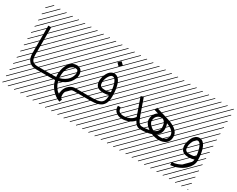

<svg xmlns="http://www.w3.org/2000/svg" viewBox="-163 -1690 3508 2847"><g transform="rotate(30 1591.0 -266.0)"><path d="M530.3 -48.8V0H333Q257.3 0 214.1 -45.4Q170.9 -90.8 170.9 -180.2V-651.4H219.7V-180.2Q219.7 -106.9 247.3 -77.9Q274.9 -48.8 333 -48.8ZM526.9 410.6 533.7 417.5 525.4 425.8 518.6 418.9ZM526.9 304.7 533.7 311.5 419.4 425.8 412.6 418.9ZM526.9 198.7 533.7 205.6 313.5 425.8 306.6 418.9ZM526.9 92.3 533.7 99.1 207.5 425.8 200.7 418.9ZM526.9 -13.2 533.7 -6.3 101.6 425.8 94.7 418.9ZM526.9 -119.1 533.7 -112.3 3.4 418 -3.4 411.1ZM526.9 -225.6 533.7 -218.8 3.4 311.5 -3.4 304.7ZM526.9 -331.5 533.7 -324.7 3.4 205.6 -3.4 198.7ZM526.9 -438 533.7 -431.2 3.4 99.1 -3.4 92.3ZM526.9 -543.5 533.7 -536.6 3.4 -6.3 -3.4 -13.2ZM526.9 -649.4 533.7 -642.6 3.4 -112.3 -3.4 -119.1ZM526.9 -755.9 533.7 -749 3.4 -218.8 -3.4 -225.6ZM526.9 -861.8 533.7 -855 3.4 -324.7 -3.4 -331.5ZM516.6 -958 523.4 -951.2 3.4 -431.2 -3.4 -438ZM411.1 -958 418 -951.2 3.4 -536.6 -3.4 -543.5ZM305.2 -958 312 -951.2 3.4 -642.6 -3.4 -649.4ZM198.7 -958 205.6 -951.2 3.4 -749 -3.4 -755.9ZM92.3 -958 99.1 -951.2 3.4 -855 -3.4 -861.8Z M530.3 -48.8H608.4Q633.3 -48.8 651.4 -50.8Q649.4 -68.8 649.4 -92.8Q649.4 -129.9 656.5 -166.7Q663.6 -203.6 678.5 -237.8Q693.4 -272 714.4 -298.1Q735.4 -324.2 765.9 -340.1Q796.4 -356 832 -356Q880.4 -356 907 -326.4Q933.6 -296.9 933.6 -246.6Q933.6 -213.4 919.2 -178Q904.8 -142.6 877.9 -109.9Q851.1 -77.1 806.9 -50.3Q762.7 -23.4 708 -10.7Q732.9 90.3 815.4 153.8Q814.5 137.2 814.5 128.4Q814.5 86.4 835.7 45.9Q856.9 5.4 896.5 -21.7Q936 -48.8 982.4 -48.8H1060.5V0H982.4Q936 0 899.7 41Q863.3 82 863.3 128.4Q863.3 161.1 868.7 175.5Q874 189.9 894.5 198.7L875.5 243.7Q787.6 207.5 733.2 142.8Q678.7 78.1 659.7 -2.9Q634.8 0 608.4 0H530.3Q520 0 512.9 -7.1Q505.9 -14.2 505.9 -24.4Q505.9 -34.7 512.9 -41.7Q520 -48.8 530.3 -48.8ZM699.7 -59.1Q746.1 -70.3 783 -93Q819.8 -115.7 841.3 -142.6Q862.8 -169.4 873.8 -196.3Q884.8 -223.1 884.8 -246.6Q884.8 -281.2 873 -294.2Q861.3 -307.1 832 -307.1Q794.4 -307.1 763.4 -277.6Q732.4 -248 715.3 -199Q698.2 -149.9 698.2 -92.8Q698.2 -76.2 699.7 -59.1ZM1057.1 410.6 1064 417.5 1055.7 425.8 1048.8 418.9ZM1057.1 304.7 1064 311.5 949.7 425.8 942.9 418.9ZM1057.1 198.7 1064 205.6 843.8 425.8 836.9 418.9ZM1057.1 92.3 1064 99.1 737.8 425.8 731 418.9ZM1057.1 -13.2 1064 -6.3 631.8 425.8 625 418.9ZM1057.1 -119.1 1064 -112.3 533.7 418 526.9 411.1ZM1057.1 -225.6 1064 -218.8 533.7 311.5 526.9 304.7ZM1057.1 -331.5 1064 -324.7 533.7 205.6 526.9 198.7ZM1057.1 -438 1064 -431.2 533.7 99.1 526.9 92.3ZM1057.1 -543.5 1064 -536.6 533.7 -6.3 526.9 -13.2ZM1057.1 -649.4 1064 -642.6 533.7 -112.3 526.9 -119.1ZM1057.1 -755.9 1064 -749 533.7 -218.8 526.9 -225.6ZM1057.1 -861.8 1064 -855 533.7 -324.7 526.9 -331.5ZM1046.9 -958 1053.7 -951.2 533.7 -431.2 526.9 -438ZM941.4 -958 948.2 -951.2 533.7 -536.6 526.9 -543.5ZM835.4 -958 842.3 -951.2 533.7 -642.6 526.9 -649.4ZM729 -958 735.8 -951.2 533.7 -749 526.9 -755.9ZM622.6 -958 629.4 -951.2 533.7 -855 526.9 -861.8Z M1060.5 -48.8H1276.9Q1324.7 -48.8 1357.7 -54.7Q1390.6 -60.5 1412.4 -72Q1434.1 -83.5 1446.3 -103.8Q1458.5 -124 1463.4 -148.7Q1468.3 -173.3 1468.8 -210Q1424.8 -195.3 1370.1 -195.3Q1350.6 -195.3 1333 -198.2Q1315.4 -201.2 1296.6 -209.2Q1277.8 -217.3 1264.2 -230.5Q1250.5 -243.7 1241.7 -266.1Q1232.9 -288.6 1232.9 -317.9Q1232.9 -342.8 1238.3 -370.4Q1243.7 -397.9 1255.1 -426Q1266.6 -454.1 1283 -476.6Q1299.3 -499 1323 -513.2Q1346.7 -527.3 1374.5 -527.3Q1408.7 -527.3 1435.1 -506.3Q1461.4 -485.4 1476.6 -453.6Q1491.7 -421.9 1501.5 -378.2Q1511.2 -334.5 1514.4 -295.4Q1517.6 -256.3 1517.6 -214.8Q1517.6 -160.2 1505.1 -121.1Q1492.7 -82 1464.6 -54.4Q1436.5 -26.9 1389.9 -13.4Q1343.3 0 1276.9 0H1060.5Q1050.3 0 1043.2 -7.1Q1036.1 -14.2 1036.1 -24.4Q1036.1 -34.7 1043.2 -41.7Q1050.3 -48.8 1060.5 -48.8ZM1467.3 -261.2Q1461.9 -355 1436.3 -416.7Q1410.6 -478.5 1374.5 -478.5Q1340.8 -478.5 1311.3 -426.8Q1281.7 -375 1281.7 -317.9Q1281.7 -272.9 1303.7 -258.5Q1325.7 -244.1 1370.1 -244.1Q1425.8 -244.1 1467.3 -261.2ZM1587.4 410.6 1594.2 417.5 1585.9 425.8 1579.1 418.9ZM1587.4 304.7 1594.2 311.5 1480 425.8 1473.1 418.9ZM1587.4 198.7 1594.2 205.6 1374 425.8 1367.2 418.9ZM1587.4 92.3 1594.2 99.1 1268.1 425.8 1261.2 418.9ZM1587.4 -13.2 1594.2 -6.3 1162.1 425.8 1155.3 418.9ZM1587.4 -119.1 1594.2 -112.3 1064 418 1057.1 411.1ZM1587.4 -225.6 1594.2 -218.8 1064 311.5 1057.1 304.7ZM1587.4 -331.5 1594.2 -324.7 1064 205.6 1057.1 198.7ZM1587.4 -438 1594.2 -431.2 1064 99.1 1057.1 92.3ZM1587.4 -543.5 1594.2 -536.6 1064 -6.3 1057.1 -13.2ZM1587.4 -649.4 1594.2 -642.6 1064 -112.3 1057.1 -119.1ZM1587.4 -755.9 1594.2 -749 1064 -218.8 1057.1 -225.6ZM1587.4 -861.8 1594.2 -855 1064 -324.7 1057.1 -331.5ZM1577.1 -958 1584 -951.2 1064 -431.2 1057.1 -438ZM1471.7 -958 1478.5 -951.2 1064 -536.6 1057.1 -543.5ZM1365.7 -958 1372.6 -951.2 1064 -642.6 1057.1 -649.4ZM1259.3 -958 1266.1 -951.2 1064 -749 1057.1 -755.9ZM1152.8 -958 1159.7 -951.2 1064 -855 1057.1 -861.8ZM1330.6 -691.9 1376.5 -737.8 1422.4 -691.9 1376.5 -646.5Z M2121.1 -48.8V0Q2084.5 0 2056.9 -19.8Q2029.3 -39.6 2005.4 -84Q1967.3 -40.5 1914.3 -20.3Q1861.3 0 1807.6 0Q1741.7 0 1700 -34.2Q1658.2 -68.4 1658.2 -138.2H1707Q1707 -88.9 1731.4 -68.8Q1755.9 -48.8 1807.6 -48.8Q1858.4 -48.8 1905.8 -69.8Q1953.1 -90.8 1982.4 -134.3Q1977.5 -145.5 1971.7 -163.6L1877.9 -430.7L1923.8 -447.3L2017.6 -180.2Q2032.7 -137.2 2045.9 -110.1Q2059.1 -83 2072.3 -70.1Q2085.4 -57.1 2095.9 -53Q2106.4 -48.8 2121.1 -48.8ZM2117.7 410.6 2124.5 417.5 2116.2 425.8 2109.4 418.9ZM2117.7 304.7 2124.5 311.5 2010.3 425.8 2003.4 418.9ZM2117.7 198.7 2124.5 205.6 1904.3 425.8 1897.5 418.9ZM2117.7 92.3 2124.5 99.1 1798.3 425.8 1791.5 418.9ZM2117.7 -13.2 2124.5 -6.3 1692.4 425.8 1685.5 418.9ZM2117.7 -119.1 2124.5 -112.3 1594.2 418 1587.4 411.1ZM2117.7 -225.6 2124.5 -218.8 1594.2 311.5 1587.4 304.7ZM2117.7 -331.5 2124.5 -324.7 1594.2 205.6 1587.4 198.7ZM2117.7 -438 2124.5 -431.2 1594.2 99.1 1587.4 92.3ZM2117.7 -543.5 2124.5 -536.6 1594.2 -6.3 1587.4 -13.2ZM2117.7 -649.4 2124.5 -642.6 1594.2 -112.3 1587.4 -119.1ZM2117.7 -755.9 2124.5 -749 1594.2 -218.8 1587.4 -225.6ZM2117.7 -861.8 2124.5 -855 1594.2 -324.7 1587.4 -331.5ZM2107.4 -958 2114.3 -951.2 1594.2 -431.2 1587.4 -438ZM2002 -958 2008.8 -951.2 1594.2 -536.6 1587.4 -543.5ZM1896 -958 1902.8 -951.2 1594.2 -642.6 1587.4 -649.4ZM1789.6 -958 1796.4 -951.2 1594.2 -749 1587.4 -755.9ZM1683.1 -958 1689.9 -951.2 1594.2 -855 1587.4 -861.8Z M2121.1 -48.8Q2187 -48.8 2243.2 -60.1Q2203.1 -86.9 2179 -121.6Q2154.8 -156.2 2154.8 -196.3Q2154.8 -243.2 2175.3 -279.8Q2195.8 -316.4 2230 -336.4L2162.6 -356.9L2177.2 -403.8L2397.9 -336.4Q2438 -324.2 2470 -309.8Q2502 -295.4 2534.2 -272.9Q2566.4 -250.5 2584.5 -218.3Q2602.5 -186 2602.5 -146.5Q2602.5 -108.9 2588.6 -79.8Q2574.7 -50.8 2551 -33.9Q2527.3 -17.1 2498.5 -8.5Q2469.7 0 2437 0Q2373 0 2306.2 -26.9Q2231.4 0 2121.1 0Q2110.8 0 2103.8 -7.1Q2096.7 -14.2 2096.7 -24.4Q2096.7 -34.7 2103.8 -41.7Q2110.8 -48.8 2121.1 -48.8ZM2367.2 -58.1Q2404.3 -48.8 2437 -48.8Q2553.7 -48.8 2553.7 -146.5Q2553.7 -228 2418.5 -277.8Q2435.5 -237.3 2435.5 -186.5Q2435.5 -106.9 2367.2 -58.1ZM2306.6 -79.6Q2386.7 -115.7 2386.7 -186.5Q2386.7 -238.8 2368.9 -268.8Q2351.1 -298.8 2324.7 -306.2Q2314.9 -308.6 2306.6 -308.6Q2264.2 -308.6 2233.9 -278.8Q2203.6 -249 2203.6 -196.3Q2203.6 -165.5 2232.4 -133.3Q2261.2 -101.1 2306.6 -79.6ZM2647.9 410.6 2654.8 417.5 2646.5 425.8 2639.6 418.9ZM2647.9 304.7 2654.8 311.5 2540.5 425.8 2533.7 418.9ZM2647.9 198.7 2654.8 205.6 2434.6 425.8 2427.7 418.9ZM2647.9 92.3 2654.8 99.1 2328.6 425.8 2321.8 418.9ZM2647.9 -13.2 2654.8 -6.3 2222.7 425.8 2215.8 418.9ZM2647.9 -119.1 2654.8 -112.3 2124.5 418 2117.7 411.1ZM2647.9 -225.6 2654.8 -218.8 2124.5 311.5 2117.7 304.7ZM2647.9 -331.5 2654.8 -324.7 2124.5 205.6 2117.7 198.7ZM2647.9 -438 2654.8 -431.2 2124.5 99.1 2117.7 92.3ZM2647.9 -543.5 2654.8 -536.6 2124.5 -6.3 2117.7 -13.2ZM2647.9 -649.4 2654.8 -642.6 2124.5 -112.3 2117.7 -119.1ZM2647.9 -755.9 2654.8 -749 2124.5 -218.8 2117.7 -225.6ZM2647.9 -861.8 2654.8 -855 2124.5 -324.7 2117.7 -331.5ZM2637.7 -958 2644.5 -951.2 2124.5 -431.2 2117.7 -438ZM2532.2 -958 2539.1 -951.2 2124.5 -536.6 2117.7 -543.5ZM2426.3 -958 2433.1 -951.2 2124.5 -642.6 2117.7 -649.4ZM2319.8 -958 2326.7 -951.2 2124.5 -749 2117.7 -755.9ZM2213.4 -958 2220.2 -951.2 2124.5 -855 2117.7 -861.8Z M3039.6 -66.4Q3035.2 -124 3022.5 -173.1Q3009.8 -222.2 2989.5 -252.4Q2969.2 -282.7 2946.3 -282.7Q2924.3 -282.7 2902.6 -258.5Q2880.9 -234.4 2867.2 -196.8Q2853.5 -159.2 2853.5 -122.6Q2853.5 -103.5 2857.9 -90.1Q2862.3 -76.7 2869.6 -68.6Q2877 -60.5 2888.9 -56.2Q2900.9 -51.8 2913.1 -50.3Q2925.3 -48.8 2942.4 -48.8Q2997.1 -48.8 3039.6 -66.4ZM3089.8 -19.5Q3089.8 22.5 3065.2 65.9Q3040.5 109.4 2998.8 145Q2957 180.7 2896.5 205.6Q2835.9 230.5 2769.5 235.4L2765.6 186.5Q2823.7 182.1 2876.2 160.6Q2928.7 139.2 2963.4 109.4Q2998 79.6 3018.8 46.9Q3039.6 14.2 3041 -14.6Q2997.6 0 2942.4 0Q2922.9 0 2905.3 -2.9Q2887.7 -5.9 2868.7 -13.9Q2849.6 -22 2835.9 -35.2Q2822.3 -48.3 2813.5 -70.8Q2804.7 -93.3 2804.7 -122.6Q2804.7 -154.3 2813.7 -189.2Q2822.8 -224.1 2839.1 -256.6Q2855.5 -289.1 2883.8 -310.3Q2912.1 -331.5 2946.3 -331.5Q2980.5 -331.5 3006.8 -309.6Q3033.2 -287.6 3048.3 -254.4Q3063.5 -221.2 3073.2 -177.2Q3083 -133.3 3086.4 -95.2Q3089.8 -57.1 3089.8 -19.5ZM3178.2 410.6 3185.1 417.5 3176.8 425.8 3169.9 418.9ZM3178.2 304.7 3185.1 311.5 3070.8 425.8 3064 418.9ZM3178.2 198.7 3185.1 205.6 2964.8 425.8 2958 418.9ZM3178.2 92.3 3185.1 99.1 2858.9 425.8 2852.1 418.9ZM3178.2 -13.2 3185.1 -6.3 2752.9 425.8 2746.1 418.9ZM3178.2 -119.1 3185.1 -112.3 2654.8 418 2647.9 411.1ZM3178.2 -225.6 3185.1 -218.8 2654.8 311.5 2647.9 304.7ZM3178.2 -331.5 3185.1 -324.7 2654.8 205.6 2647.9 198.7ZM3178.2 -438 3185.1 -431.2 2654.8 99.1 2647.9 92.3ZM3178.2 -543.5 3185.1 -536.6 2654.8 -6.3 2647.9 -13.2ZM3178.2 -649.4 3185.1 -642.6 2654.8 -112.3 2647.9 -119.1ZM3178.2 -755.9 3185.1 -749 2654.8 -218.8 2647.9 -225.6ZM3178.2 -861.8 3185.1 -855 2654.8 -324.7 2647.9 -331.5ZM3168 -958 3174.8 -951.2 2654.8 -431.2 2647.9 -438ZM3062.5 -958 3069.3 -951.2 2654.8 -536.6 2647.9 -543.5ZM2956.5 -958 2963.4 -951.2 2654.8 -642.6 2647.9 -649.4ZM2850.1 -958 2856.9 -951.2 2654.8 -749 2647.9 -755.9ZM2743.7 -958 2750.5 -951.2 2654.8 -855 2647.9 -861.8Z"/></g></svg>

Font: AzarMehrMSRS2
Style: Regular
Weight: 1
Designer: Amin Abedi
Version: Version 1.00